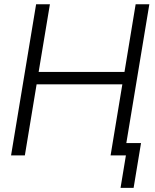

<svg xmlns="http://www.w3.org/2000/svg" viewBox="-20 -748 745 924"><path d="M33.2 0 153.8 -727.5H220.2L166 -401.9H579.1L632.8 -727.5H698.7L578.1 0H512.2L568.8 -342.3H156.2L99.6 0ZM560.1 156.2 585.9 0H544.4L554.2 -59.6H658.7L623 156.2Z"/></svg>

Font: Inter Display Light
Style: Italic
Weight: 300
Italic angle: -9.39999°
Designer: Rasmus Andersson
Foundry: rsms
Version: Version 4.000;git-a52131595